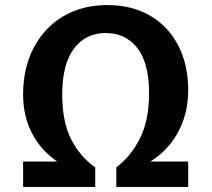

<svg xmlns="http://www.w3.org/2000/svg" viewBox="-20 -736 833 756"><path d="M71 0V-100H205Q141 -144 106 -211.5Q71 -279 71 -364Q71 -468 112.5 -547.5Q154 -627 228.5 -671.5Q303 -716 402 -716Q500 -716 571.5 -674Q643 -632 682 -556.5Q721 -481 721 -381Q721 -291 682.5 -218Q644 -145 572 -100H721V0H438V-77Q496 -121 531.5 -192Q567 -263 567 -369Q567 -487 521 -546.5Q475 -606 396 -606Q318 -606 271.5 -545Q225 -484 225 -363Q225 -257 260 -188Q295 -119 355 -77V0Z"/></svg>

Font: Bitter
Style: Bold
Weight: 700
Designer: Sol Matas, and Bitter project Authors
Foundry: Sol Matas
Version: Version 2.001